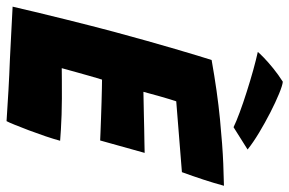

<svg xmlns="http://www.w3.org/2000/svg" viewBox="-180 -715 892 592"><g transform="rotate(90 266.0 -419.0)"><path d="M343.5 6.8Q295.4 3.6 248.1 0.9Q200.8 -1.8 152 -3.6Q112.4 -5.5 71.3 -7.7Q30.2 -9.9 -9.5 -11.9Q10.1 -96.1 29.8 -175.2Q49.4 -254.2 67.9 -323.8Q98.1 -435.4 121.1 -513.4Q144 -591.4 155 -625.5Q253.9 -643.1 336.8 -651.2Q419.6 -659.2 474.4 -661.4Q529.2 -663.5 542.8 -663.5Q534 -631.2 523.7 -599.9Q513.4 -568.6 500.8 -533.9L282.4 -516.4Q280 -510 275.9 -496.1Q271.8 -482.2 267.1 -466.1Q262.5 -449.9 258.8 -435.9Q255 -421.9 253.1 -415.2Q264.9 -415.4 283.2 -415.8Q301.5 -416.1 323.2 -416.6Q345 -417.1 367.3 -417.6Q389.6 -418 408.9 -418.3Q428.1 -418.6 441.4 -419L403.1 -281.8Q396.4 -282.1 377.6 -282.9Q358.9 -283.6 334.3 -284.5Q309.8 -285.4 285.1 -286.1Q260.5 -286.8 241.7 -287.2Q222.9 -287.8 215.5 -287.6Q213.9 -282.6 210.4 -270.9Q206.9 -259.1 202.7 -244.2Q198.5 -229.4 194.1 -213.7Q189.8 -198 186.1 -184.8Q182.5 -171.5 180.2 -163.4Q187.1 -163.6 215.6 -163.7Q244 -163.8 273.8 -163.8Q299.1 -163.8 323.8 -162.9Q348.5 -162.1 369.4 -160.8Q390.4 -159.5 404 -158.4Q398.6 -138.4 389.9 -112.6Q381.1 -86.9 371.7 -61.8Q362.2 -36.8 354.6 -18.1Q347 0.6 343.5 6.8ZM222 -845Q233.1 -844.1 258.9 -833.5Q284.8 -822.9 316.8 -806.5Q348.8 -790.1 379.4 -771.7Q410 -753.2 431 -736.4L362.2 -693.1Q345.8 -701.2 316.7 -712Q287.6 -722.8 253.5 -733.6Q219.4 -744.5 186.8 -753.6Q154.2 -762.6 130.2 -767.9Q134.1 -773.2 147.7 -786.4Q161.2 -799.5 181 -815.6Q200.8 -831.6 222 -845Z"/></g></svg>

Font: Grandstander Thin
Style: Italic
Weight: 100
Italic angle: -15°
Designer: Tyler Finck
Foundry: Etcetera Type Co
Version: Version 1.200